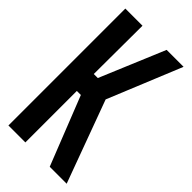

<svg xmlns="http://www.w3.org/2000/svg" viewBox="-183 -597 641 641"><g transform="rotate(45 137.5 -276.0)"><path d="M80 -243H99L195 0H275L168 -291L275 -552H195L99 -323H80L81 -552H0V0H80Z"/></g></svg>

Font: Queering
Style: Regular
Weight: 400
Designer: Adam Naccarato
Foundry: adamnac
Version: Version 2.000;hotconv 1.0.109;makeotfexe 2.5.65596